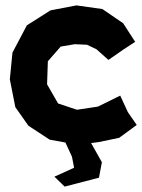

<svg xmlns="http://www.w3.org/2000/svg" viewBox="-20 -523 529 715"><path d="M483.4 -367.2 438.5 -436.5 361.3 -489.3 264.6 -502.9 168 -484.4 80.1 -428.7 26.4 -327.1 16.6 -227.5 37.1 -124 85.9 -54.7 165 -2.9 223.6 7.8 248 60.5 255.9 101.6 215.8 120.1 182.6 134.8 220.7 171.9 348.6 138.7 359.4 81.1 319.3 9.8 348.6 5.9 423.8 -9.8 489.3 -57.6 456.1 -105.5 427.7 -167 344.7 -126 266.6 -114.3 196.3 -137.7 155.3 -209 158.2 -294.9 206.1 -349.6 258.8 -358.4 303.7 -356.4 338.9 -339.8 383.8 -299.8 438.5 -337.9Z"/></svg>

Font: MaokenAssortedSans-TC
Style: Regular
Weight: 500
Version: Version 0.83